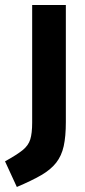

<svg xmlns="http://www.w3.org/2000/svg" viewBox="-73 -522 337 764"><path d="M-6 222 -53 120Q-6 94 17 75.5Q40 57 47.5 32.5Q55 8 55 -34V-502H189V-36Q189 21 180.5 59.5Q172 98 150.5 125.5Q129 153 91 175Q53 197 -6 222Z"/></svg>

Font: Cairo Play
Style: Bold
Weight: 700
Version: Version 3.119